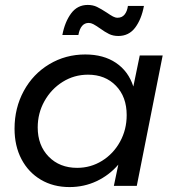

<svg xmlns="http://www.w3.org/2000/svg" viewBox="-20 -754 718 779"><path d="M460 -608Q439 -608 422.5 -616Q406 -624 384 -640Q368 -651 358.5 -656Q349 -661 340 -661Q307 -661 298 -612H233Q243 -665 268.5 -699.5Q294 -734 336 -734Q357 -734 373.5 -726Q390 -718 413 -703Q429 -692 438.5 -687Q448 -682 457 -682Q475 -682 485.5 -695Q496 -708 499 -730H564Q554 -676 528.5 -642Q503 -608 460 -608ZM39 -232Q39 -316 76.5 -385Q114 -454 180 -493.5Q246 -533 326 -533Q400 -533 450.5 -499Q501 -465 521 -403L547 -529H640L535 0H442L460 -86Q423 -43 372 -19Q321 5 262 5Q196 5 145.5 -25Q95 -55 67 -108.5Q39 -162 39 -232ZM494 -287Q494 -361 450.5 -406Q407 -451 337 -451Q281 -451 234.5 -422Q188 -393 160.5 -344Q133 -295 133 -237Q133 -164 177.5 -118.5Q222 -73 293 -73Q348 -73 394 -101.5Q440 -130 467 -179Q494 -228 494 -287Z"/></svg>

Font: TypoPRO Montserrat
Style: Italic
Weight: 400
Italic angle: -11.3°
Designer: Julieta Ulanovsky
Foundry: Julieta Ulanovsky
Version: Version 6.001